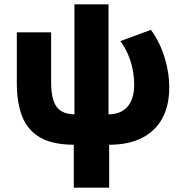

<svg xmlns="http://www.w3.org/2000/svg" viewBox="-20 -660 850 890"><path d="M322 210V11Q223 10.5 165.5 -23Q108 -56.5 83 -119.8Q58 -183 58 -273.5V-510H217V-280Q217 -224.5 228.5 -192Q240 -159.5 264 -145Q288 -130.5 325 -130V-640H483V-130Q512 -130 534.2 -139.2Q556.5 -148.5 571.5 -166Q586.5 -183.5 594.2 -208.8Q602 -234 602 -265Q602 -303 594.8 -339Q587.5 -375 573.2 -408Q559 -441 538 -469.5L679.5 -521.5Q720 -467 742.2 -396Q764.5 -325 764.5 -254.5Q764.5 -170.5 732.2 -111.2Q700 -52 637.8 -20.5Q575.5 11 486 11V210Z"/></svg>

Font: Geologica Thin Roman
Style: Bold
Weight: 700
Version: Version 1.010;gftools[0.9.28]